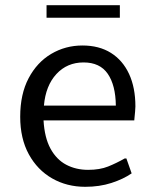

<svg xmlns="http://www.w3.org/2000/svg" viewBox="-20 -717 598 747"><path d="M311.5 9.8Q240.2 9.8 182.9 -22.9Q125.5 -55.7 92 -116.9Q58.6 -178.2 58.6 -262.7Q58.6 -350.6 91.3 -412.6Q124 -474.6 179.2 -507.3Q234.4 -540 300.8 -540Q365.7 -540 411.6 -511.2Q457.5 -482.4 482.2 -429.2Q506.8 -376 506.8 -302.7Q506.8 -295.4 505.6 -282.7Q504.4 -270 503.4 -259.8Q502.4 -249.5 502.4 -248.5H149.4Q153.3 -181.2 176.5 -138.7Q199.7 -96.2 237.5 -76.2Q275.4 -56.2 322.8 -56.2Q368.2 -56.2 400.4 -69.1Q432.6 -82 465.3 -100.6H471.7L492.2 -42.5Q459.5 -20 413.3 -5.1Q367.2 9.8 311.5 9.8ZM150.9 -306.2H430.7Q429.7 -385.7 399.2 -429.9Q368.7 -474.1 305.2 -474.1Q241.2 -474.1 199.5 -429Q157.7 -383.8 150.9 -306.2ZM161.1 -647.9V-696.8H446.3V-647.9Z"/></svg>

Font: Comme
Style: Regular
Weight: 400
Designer: Vernon Adams
Foundry: Vernon Adams
Version: Version 1.000;gftools[0.9.27]